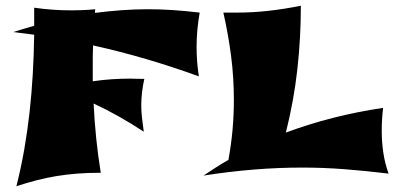

<svg xmlns="http://www.w3.org/2000/svg" viewBox="-20 -602 1374 669"><path d="M331.1 0Q287.1 0 249 2.9Q210.9 5.9 175.8 11.7Q140.6 17.6 106.7 26.4Q72.8 35.2 37.1 46.9Q53.2 -16.6 64.5 -81.1Q75.7 -145.5 83 -210.9Q90.3 -276.4 94.2 -343.8Q98.1 -411.1 99.1 -481L27.8 -490.2H25.9Q43.9 -496.1 62.3 -501.5Q80.6 -506.8 99.1 -512.2V-575.2Q132.3 -570.3 165.3 -568.1Q198.2 -565.9 229 -565.9Q247.1 -565.9 267.3 -566.7Q287.6 -567.4 312 -569.8Q311 -565.9 311 -563Q311 -560.1 311 -557.1Q356.9 -563 403.1 -566.4Q449.2 -569.8 496.1 -569.8Q539.1 -569.8 582.5 -566.9Q626 -564 675.8 -558.1Q670.4 -527.8 667.7 -498Q665 -468.3 665 -439Q665 -415 666.7 -389.9Q668.5 -364.7 672.9 -335.9Q581.5 -369.1 490 -396Q398.4 -422.9 304.2 -443.8Q303.2 -422.9 303.2 -402.1Q303.2 -381.3 303.2 -359.9V-318.8Q336.4 -323.7 369.4 -325.9Q402.3 -328.1 436 -328.1Q438 -328.1 440.9 -327.9Q443.8 -327.6 448.7 -327.6Q453.6 -327.6 461.7 -327.4Q469.7 -327.1 482.9 -327.1Q477.5 -303.7 474.9 -280.5Q472.2 -257.3 472.2 -233.9Q472.2 -215.8 474.6 -192.6Q477.1 -169.4 481 -143.1Q437 -171.9 393.8 -196.3Q350.6 -220.7 306.2 -241.2Q309.1 -180.2 315.2 -120.4Q321.3 -60.5 331.1 0ZM1334 2.9Q1253.4 -6.8 1179.7 -12.5Q1106 -18.1 1033.2 -18.1Q949.2 -18.1 864.5 -11.2Q779.8 -4.4 689 9.8Q710.4 -4.4 731.9 -18.3Q753.4 -32.2 775.9 -44.9Q785.6 -98.1 790.3 -150.1Q794.9 -202.1 794.9 -253.9Q794.9 -331.5 785.2 -407Q775.4 -482.4 758.3 -558.1H805.2Q858.9 -558.1 912.8 -564Q966.8 -569.8 1028.3 -582Q1028.3 -470.2 1016.1 -360.6Q1003.9 -251 976.1 -140.1Q1055.2 -169.4 1138.9 -190.9Q1222.7 -212.4 1314.9 -226.1Q1312.5 -206.5 1311.3 -186.5Q1310.1 -166.5 1310.1 -146Q1310.1 -106.9 1315.7 -69.6Q1321.3 -32.2 1334 2.9Z"/></svg>

Font: Shojumaru
Style: Regular
Weight: 400
Version: Version 1.001